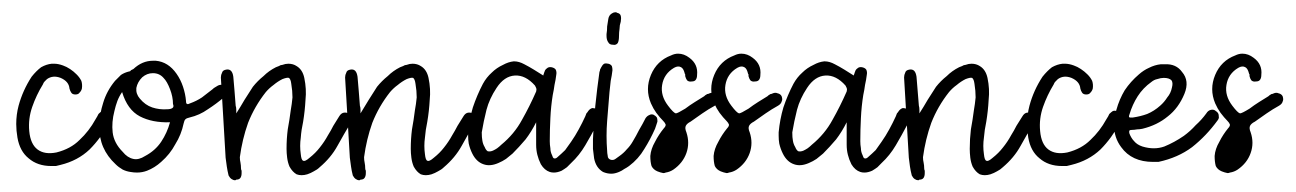

<svg xmlns="http://www.w3.org/2000/svg" viewBox="-20 -279 2139 317"><path d="M8.8 -51.8Q6.8 -63.5 6.8 -74.2Q6.8 -89.8 10.7 -104.5Q17.6 -129.9 32.2 -152.3Q36.1 -157.2 40 -161.1Q43.9 -165 47.9 -168Q56.6 -172.9 65.4 -173.8Q67.4 -173.8 69.3 -173.8Q76.2 -173.8 84 -170.9Q89.8 -168.9 95.7 -165Q101.6 -161.1 106.4 -156.2Q111.3 -151.4 114.3 -145.5Q116.2 -139.6 115.2 -132.8Q114.3 -128.9 111.3 -126Q109.4 -123 104.5 -123Q99.6 -123 97.7 -126Q95.7 -128.9 94.7 -132.8Q93.8 -144.5 80.1 -150.4Q67.4 -155.3 57.6 -148.4Q55.7 -146.5 53.7 -144.5Q51.8 -142.6 50.8 -139.6Q40 -122.1 33.2 -102.5Q26.4 -83 28.3 -62.5Q30.3 -41 42 -32.2Q53.7 -23.4 73.2 -27.3Q96.7 -33.2 111.3 -47.9Q127 -62.5 137.7 -82Q139.6 -85 140.6 -86.9Q141.6 -88.9 142.6 -90.8Q145.5 -93.8 148.4 -95.7Q151.4 -96.7 155.3 -95.7Q159.2 -93.8 161.1 -90.8Q162.1 -87.9 162.1 -85Q162.1 -84 162.1 -84Q161.1 -82 161.1 -80.1Q161.1 -78.1 160.2 -76.2Q146.5 -50.8 127.9 -32.2Q108.4 -13.7 80.1 -6.8Q76.2 -5.9 72.3 -4.9Q67.4 -4.9 64.5 -4.9Q42 -4.9 27.3 -17.6Q12.7 -29.3 8.8 -51.8Z M169.9 -145.5Q174.8 -150.4 179.7 -155.3Q185.5 -159.2 193.4 -161.1Q195.3 -161.1 196.3 -163.1Q198.2 -164.1 200.2 -165Q214.8 -178.7 232.4 -178.7Q235.4 -178.7 237.3 -178.7Q257.8 -176.8 271.5 -157.2Q278.3 -147.5 282.2 -135.7Q286.1 -124 287.1 -112.3Q287.1 -107.4 289.1 -107.4Q290 -106.4 293.9 -108.4Q304.7 -112.3 313.5 -118.2Q322.3 -125 331.1 -131.8Q333 -133.8 335 -134.8Q337.9 -136.7 339.8 -137.7Q343.8 -139.6 346.7 -138.7Q350.6 -137.7 352.5 -134.8Q354.5 -132.8 355.5 -128.9Q355.5 -126 353.5 -123Q352.5 -122.1 351.6 -120.1Q350.6 -119.1 349.6 -118.2Q336.9 -107.4 323.2 -98.6Q309.6 -88.9 293 -85Q288.1 -84 286.1 -82Q284.2 -80.1 283.2 -75.2Q279.3 -56.6 269.5 -41Q260.7 -24.4 246.1 -11.7Q235.4 -2 222.7 2.9Q214.8 5.9 206.1 5.9Q201.2 5.9 195.3 4.9Q188.5 3.9 182.6 1Q175.8 -2.9 170.9 -7.8Q157.2 -20.5 150.4 -36.1Q143.6 -51.8 143.6 -72.3Q144.5 -90.8 150.4 -109.4Q156.2 -128.9 169.9 -145.5ZM181.6 -127Q176.8 -120.1 173.8 -112.3Q170.9 -104.5 168.9 -95.7Q164.1 -77.1 166 -60.5Q168 -43 182.6 -28.3Q190.4 -18.6 200.2 -16.6Q209 -14.6 219.7 -21.5Q236.3 -30.3 246.1 -44.9Q255.9 -59.6 260.7 -77.1Q231.4 -76.2 210.9 -86.9Q190.4 -97.7 181.6 -127ZM250 -150.4Q243.2 -158.2 232.4 -158.2Q222.7 -158.2 214.8 -151.4Q207 -143.6 205.1 -133.8Q204.1 -124 210.9 -116.2Q219.7 -105.5 231.4 -101.6Q243.2 -97.7 255.9 -98.6Q261.7 -98.6 264.6 -100.6Q267.6 -102.5 265.6 -107.4Q265.6 -119.1 260.7 -131.8Q255.9 -144.5 250 -150.4Z M397.5 -135.7Q405.3 -145.5 415 -153.3Q423.8 -162.1 435.5 -168Q437.5 -168.9 440.4 -169.9Q443.4 -171.9 446.3 -171.9Q451.2 -173.8 456.1 -173.8Q463.9 -173.8 469.7 -169.9Q479.5 -164.1 482.4 -150.4Q486.3 -131.8 484.4 -114.3Q483.4 -95.7 480.5 -78.1Q477.5 -64.5 476.6 -51.8Q474.6 -38.1 476.6 -24.4Q477.5 -14.6 480.5 -13.7Q483.4 -11.7 491.2 -18.6Q501 -26.4 507.8 -35.2Q515.6 -44.9 521.5 -55.7Q526.4 -63.5 530.3 -71.3Q535.2 -79.1 540 -86.9Q543 -91.8 546.9 -92.8Q550.8 -93.8 555.7 -91.8Q559.6 -89.8 560.5 -85Q561.5 -84 561.5 -82Q560.5 -80.1 559.6 -77.1Q547.9 -57.6 537.1 -38.1Q526.4 -18.6 507.8 -2.9Q503.9 1 498 3.9Q493.2 6.8 487.3 8.8Q477.5 11.7 469.7 8.8Q462.9 4.9 458 -3.9Q455.1 -10.7 454.1 -18.6Q453.1 -26.4 453.1 -33.2Q453.1 -49.8 455.1 -65.4Q458 -81.1 460 -96.7Q461.9 -107.4 462.9 -118.2Q462.9 -128.9 460.9 -140.6Q460 -148.4 457 -150.4Q454.1 -151.4 446.3 -148.4Q438.5 -144.5 431.6 -138.7Q424.8 -133.8 418.9 -127Q400.4 -103.5 389.6 -76.2Q379.9 -48.8 376 -19.5Q376 -14.6 377 -10.7Q377.9 -5.9 377.9 -1Q377.9 1 378.9 2.9Q378.9 4.9 378.9 6.8Q378.9 11.7 377 14.6Q375 17.6 370.1 17.6Q369.1 18.6 368.2 18.6Q365.2 18.6 362.3 16.6Q359.4 14.6 357.4 10.7Q355.5 2.9 354.5 -3.9Q353.5 -11.7 352.5 -18.6Q350.6 -51.8 348.6 -85Q346.7 -117.2 344.7 -150.4Q344.7 -151.4 344.7 -151.4Q344.7 -155.3 346.7 -159.2Q347.7 -163.1 353.5 -164.1Q358.4 -165 361.3 -162.1Q364.3 -159.2 365.2 -152.3Q366.2 -140.6 367.2 -128.9Q368.2 -117.2 369.1 -104.5Q370.1 -101.6 370.1 -97.7Q370.1 -94.7 370.1 -91.8Q377 -102.5 383.8 -114.3Q390.6 -125 397.5 -135.7Z M602.5 -135.7Q610.4 -145.5 620.1 -153.3Q628.9 -162.1 640.6 -168Q642.6 -168.9 645.5 -169.9Q648.4 -171.9 651.4 -171.9Q656.2 -173.8 661.1 -173.8Q668.9 -173.8 674.8 -169.9Q684.6 -164.1 687.5 -150.4Q691.4 -131.8 689.5 -114.3Q688.5 -95.7 685.5 -78.1Q682.6 -64.5 681.6 -51.8Q679.7 -38.1 681.6 -24.4Q682.6 -14.6 685.5 -13.7Q688.5 -11.7 696.3 -18.6Q706.1 -26.4 712.9 -35.2Q720.7 -44.9 726.6 -55.7Q731.4 -63.5 735.4 -71.3Q740.2 -79.1 745.1 -86.9Q748 -91.8 752 -92.8Q755.9 -93.8 760.7 -91.8Q764.6 -89.8 765.6 -85Q766.6 -84 766.6 -82Q765.6 -80.1 764.6 -77.1Q752.9 -57.6 742.2 -38.1Q731.4 -18.6 712.9 -2.9Q709 1 703.1 3.9Q698.2 6.8 692.4 8.8Q682.6 11.7 674.8 8.8Q668 4.9 663.1 -3.9Q660.2 -10.7 659.2 -18.6Q658.2 -26.4 658.2 -33.2Q658.2 -49.8 660.2 -65.4Q663.1 -81.1 665 -96.7Q667 -107.4 668 -118.2Q668 -128.9 666 -140.6Q665 -148.4 662.1 -150.4Q659.2 -151.4 651.4 -148.4Q643.6 -144.5 636.7 -138.7Q629.9 -133.8 624 -127Q605.5 -103.5 594.7 -76.2Q585 -48.8 581.1 -19.5Q581.1 -14.6 582 -10.7Q583 -5.9 583 -1Q583 1 584 2.9Q584 4.9 584 6.8Q584 11.7 582 14.6Q580.1 17.6 575.2 17.6Q574.2 18.6 573.2 18.6Q570.3 18.6 567.4 16.6Q564.5 14.6 562.5 10.7Q560.5 2.9 559.6 -3.9Q558.6 -11.7 557.6 -18.6Q555.7 -51.8 553.7 -85Q551.8 -117.2 549.8 -150.4Q549.8 -151.4 549.8 -151.4Q549.8 -155.3 551.8 -159.2Q552.7 -163.1 558.6 -164.1Q563.5 -165 566.4 -162.1Q569.3 -159.2 570.3 -152.3Q571.3 -140.6 572.3 -128.9Q573.2 -117.2 574.2 -104.5Q575.2 -101.6 575.2 -97.7Q575.2 -94.7 575.2 -91.8Q582 -102.5 588.9 -114.3Q595.7 -125 602.5 -135.7Z M826.2 -25.4Q820.3 -20.5 815.4 -16.6Q809.6 -12.7 802.7 -9.8Q789.1 -3.9 778.3 -7.8Q766.6 -11.7 759.8 -25.4Q755.9 -33.2 753.9 -42Q752.9 -47.9 752.9 -54.7Q752.9 -57.6 752.9 -60.5Q754.9 -82 760.7 -101.6Q767.6 -122.1 777.3 -140.6Q783.2 -151.4 792 -159.2Q799.8 -167 810.5 -171.9Q819.3 -176.8 828.1 -177.7Q828.1 -177.7 829.1 -177.7Q836.9 -177.7 845.7 -172.9Q853.5 -168.9 861.3 -164.1Q869.1 -159.2 877 -154.3Q877 -155.3 877.9 -157.2Q877.9 -158.2 878.9 -160.2Q879.9 -164.1 882.8 -166Q885.7 -168.9 890.6 -168Q895.5 -167 897.5 -164.1Q899.4 -160.2 898.4 -155.3Q897.5 -147.5 895.5 -138.7Q894.5 -130.9 892.6 -122.1Q889.6 -103.5 888.7 -84Q887.7 -64.5 887.7 -45.9Q887.7 -40 888.7 -34.2Q888.7 -28.3 891.6 -22.5Q892.6 -18.6 894.5 -17.6Q897.5 -16.6 900.4 -19.5Q907.2 -25.4 913.1 -31.2Q918 -38.1 922.9 -44.9Q929.7 -54.7 935.5 -65.4Q941.4 -76.2 946.3 -86.9Q947.3 -89.8 948.2 -91.8Q950.2 -93.8 951.2 -95.7Q954.1 -99.6 958 -100.6Q961.9 -100.6 965.8 -98.6Q969.7 -96.7 970.7 -92.8Q970.7 -91.8 971.7 -89.8Q971.7 -87.9 970.7 -85.9Q969.7 -82 967.8 -79.1Q965.8 -75.2 964.8 -72.3Q956.1 -55.7 946.3 -39.1Q936.5 -22.5 922.9 -9.8Q918.9 -5.9 916 -2.9Q912.1 0 907.2 2.9Q900.4 5.9 894.5 5.9Q890.6 5.9 887.7 4.9Q878.9 2 873 -7.8Q869.1 -15.6 867.2 -23.4Q865.2 -31.2 865.2 -40Q865.2 -44.9 865.2 -48.8Q865.2 -53.7 865.2 -57.6Q865.2 -61.5 865.2 -66.4Q865.2 -71.3 865.2 -77.1Q857.4 -61.5 847.7 -48.8Q836.9 -36.1 826.2 -25.4ZM780.3 -36.1Q782.2 -31.2 785.2 -29.3Q789.1 -28.3 793.9 -30.3Q797.9 -32.2 800.8 -34.2Q804.7 -37.1 807.6 -40Q829.1 -57.6 841.8 -81.1Q854.5 -103.5 865.2 -127.9Q866.2 -130.9 865.2 -133.8Q864.3 -135.7 863.3 -137.7Q847.7 -155.3 830.1 -154.3Q812.5 -153.3 799.8 -133.8Q788.1 -116.2 783.2 -97.7Q778.3 -78.1 775.4 -60.5Q775.4 -51.8 776.4 -46.9Q777.3 -41 780.3 -36.1Z M969.7 -160.2Q970.7 -162.1 970.7 -164.1Q971.7 -166 972.7 -168Q974.6 -171.9 977.5 -173.8Q980.5 -174.8 984.4 -173.8Q988.3 -172.9 990.2 -169.9Q991.2 -167 991.2 -163.1Q990.2 -154.3 988.3 -145.5Q987.3 -136.7 986.3 -127Q984.4 -103.5 982.4 -79.1Q980.5 -54.7 982.4 -30.3Q982.4 -26.4 983.4 -21.5Q983.4 -17.6 987.3 -15.6Q992.2 -13.7 996.1 -16.6Q999 -18.6 1002.9 -21.5Q1009.8 -26.4 1014.6 -32.2Q1020.5 -38.1 1024.4 -44.9Q1030.3 -54.7 1035.2 -64.5Q1041 -74.2 1045.9 -84Q1048.8 -87.9 1051.8 -88.9Q1054.7 -90.8 1058.6 -89.8Q1062.5 -87.9 1064.5 -85Q1065.4 -83 1065.4 -80.1Q1065.4 -79.1 1065.4 -78.1Q1064.5 -75.2 1063.5 -72.3Q1062.5 -69.3 1061.5 -66.4Q1053.7 -48.8 1043.9 -33.2Q1034.2 -16.6 1018.6 -4.9Q1014.6 -2 1010.7 0Q1006.8 2.9 1002 4.9Q995.1 7.8 989.3 7.8Q982.4 7.8 975.6 4.9Q963.9 -2 960.9 -17.6Q960 -25.4 959 -33.2Q959 -41 959 -48.8Q960 -77.1 962.9 -104.5Q965.8 -132.8 969.7 -160.2ZM984.4 -248Q985.4 -253.9 990.2 -256.8Q993.2 -258.8 996.1 -258.8Q998 -258.8 999 -257.8Q1003.9 -256.8 1004.9 -252.9Q1005.9 -249 1004.9 -243.2Q1002.9 -237.3 1002.9 -231.4Q1002 -225.6 1002 -219.7Q1002 -211.9 1000 -208Q997.1 -204.1 992.2 -205.1Q986.3 -205.1 984.4 -209Q981.4 -212.9 981.4 -219.7Q981.4 -220.7 981.4 -220.7Q981.4 -221.7 981.4 -222.7Q981.4 -222.7 981.4 -222.7Q981.4 -222.7 981.4 -222.7Q982.4 -228.5 982.4 -235.4Q983.4 -241.2 984.4 -248Z M1076.2 -67.4Q1079.1 -70.3 1079.1 -73.2Q1078.1 -76.2 1075.2 -79.1Q1069.3 -85 1063.5 -92.8Q1058.6 -99.6 1054.7 -108.4Q1049.8 -120.1 1049.8 -131.8Q1049.8 -143.6 1054.7 -155.3Q1064.5 -178.7 1087.9 -187.5Q1093.8 -190.4 1099.6 -190.4Q1109.4 -190.4 1118.2 -183.6Q1132.8 -172.9 1130.9 -155.3Q1130.9 -150.4 1128.9 -147.5Q1127 -144.5 1122.1 -144.5Q1117.2 -143.6 1114.3 -146.5Q1112.3 -149.4 1111.3 -153.3Q1111.3 -155.3 1111.3 -156.2Q1110.4 -157.2 1110.4 -158.2Q1108.4 -166 1104.5 -168Q1099.6 -170.9 1092.8 -167Q1076.2 -157.2 1073.2 -138.7Q1070.3 -121.1 1083 -104.5Q1091.8 -92.8 1095.7 -91.8Q1098.6 -91.8 1111.3 -99.6Q1119.1 -105.5 1127 -110.4Q1134.8 -115.2 1142.6 -120.1Q1144.5 -122.1 1146.5 -123Q1147.5 -124 1149.4 -124Q1155.3 -127 1159.2 -125Q1164.1 -124 1166 -120.1Q1167 -117.2 1167 -115.2Q1167 -113.3 1166 -111.3Q1165 -107.4 1160.2 -104.5Q1149.4 -98.6 1139.6 -91.8Q1129.9 -85 1120.1 -78.1Q1114.3 -75.2 1112.3 -71.3Q1110.4 -67.4 1113.3 -60.5Q1119.1 -43 1113.3 -26.4Q1107.4 -9.8 1091.8 1Q1085.9 4.9 1079.1 5.9Q1077.1 6.8 1075.2 6.8Q1070.3 5.9 1065.4 3.9Q1058.6 1 1055.7 -4.9Q1053.7 -11.7 1053.7 -21.5Q1054.7 -33.2 1061.5 -44.9Q1067.4 -56.6 1076.2 -67.4ZM1076.2 -17.6Q1077.1 -27.3 1082 -35.2Q1085.9 -43 1090.8 -50.8Q1095.7 -42 1090.8 -31.2Q1085.9 -19.5 1076.2 -17.6Z M1180.7 -67.4Q1183.6 -70.3 1183.6 -73.2Q1182.6 -76.2 1179.7 -79.1Q1173.8 -85 1168 -92.8Q1163.1 -99.6 1159.2 -108.4Q1154.3 -120.1 1154.3 -131.8Q1154.3 -143.6 1159.2 -155.3Q1168.9 -178.7 1192.4 -187.5Q1198.2 -190.4 1204.1 -190.4Q1213.9 -190.4 1222.7 -183.6Q1237.3 -172.9 1235.4 -155.3Q1235.4 -150.4 1233.4 -147.5Q1231.4 -144.5 1226.6 -144.5Q1221.7 -143.6 1218.8 -146.5Q1216.8 -149.4 1215.8 -153.3Q1215.8 -155.3 1215.8 -156.2Q1214.8 -157.2 1214.8 -158.2Q1212.9 -166 1209 -168Q1204.1 -170.9 1197.3 -167Q1180.7 -157.2 1177.7 -138.7Q1174.8 -121.1 1187.5 -104.5Q1196.3 -92.8 1200.2 -91.8Q1203.1 -91.8 1215.8 -99.6Q1223.6 -105.5 1231.4 -110.4Q1239.3 -115.2 1247.1 -120.1Q1249 -122.1 1251 -123Q1252 -124 1253.9 -124Q1259.8 -127 1263.7 -125Q1268.6 -124 1270.5 -120.1Q1271.5 -117.2 1271.5 -115.2Q1271.5 -113.3 1270.5 -111.3Q1269.5 -107.4 1264.6 -104.5Q1253.9 -98.6 1244.1 -91.8Q1234.4 -85 1224.6 -78.1Q1218.8 -75.2 1216.8 -71.3Q1214.8 -67.4 1217.8 -60.5Q1223.6 -43 1217.8 -26.4Q1211.9 -9.8 1196.3 1Q1190.4 4.9 1183.6 5.9Q1181.6 6.8 1179.7 6.8Q1174.8 5.9 1169.9 3.9Q1163.1 1 1160.2 -4.9Q1158.2 -11.7 1158.2 -21.5Q1159.2 -33.2 1166 -44.9Q1171.9 -56.6 1180.7 -67.4ZM1180.7 -17.6Q1181.6 -27.3 1186.5 -35.2Q1190.4 -43 1195.3 -50.8Q1200.2 -42 1195.3 -31.2Q1190.4 -19.5 1180.7 -17.6Z M1338.9 -25.4Q1333 -20.5 1328.1 -16.6Q1322.3 -12.7 1315.4 -9.8Q1301.8 -3.9 1291 -7.8Q1279.3 -11.7 1272.5 -25.4Q1268.6 -33.2 1266.6 -42Q1265.6 -47.9 1265.6 -54.7Q1265.6 -57.6 1265.6 -60.5Q1267.6 -82 1273.4 -101.6Q1280.3 -122.1 1290 -140.6Q1295.9 -151.4 1304.7 -159.2Q1312.5 -167 1323.2 -171.9Q1332 -176.8 1340.8 -177.7Q1340.8 -177.7 1341.8 -177.7Q1349.6 -177.7 1358.4 -172.9Q1366.2 -168.9 1374 -164.1Q1381.8 -159.2 1389.6 -154.3Q1389.6 -155.3 1390.6 -157.2Q1390.6 -158.2 1391.6 -160.2Q1392.6 -164.1 1395.5 -166Q1398.4 -168.9 1403.3 -168Q1408.2 -167 1410.2 -164.1Q1412.1 -160.2 1411.1 -155.3Q1410.2 -147.5 1408.2 -138.7Q1407.2 -130.9 1405.3 -122.1Q1402.3 -103.5 1401.4 -84Q1400.4 -64.5 1400.4 -45.9Q1400.4 -40 1401.4 -34.2Q1401.4 -28.3 1404.3 -22.5Q1405.3 -18.6 1407.2 -17.6Q1410.2 -16.6 1413.1 -19.5Q1419.9 -25.4 1425.8 -31.2Q1430.7 -38.1 1435.5 -44.9Q1442.4 -54.7 1448.2 -65.4Q1454.1 -76.2 1459 -86.9Q1460 -89.8 1460.9 -91.8Q1462.9 -93.8 1463.9 -95.7Q1466.8 -99.6 1470.7 -100.6Q1474.6 -100.6 1478.5 -98.6Q1482.4 -96.7 1483.4 -92.8Q1483.4 -91.8 1484.4 -89.8Q1484.4 -87.9 1483.4 -85.9Q1482.4 -82 1480.5 -79.1Q1478.5 -75.2 1477.5 -72.3Q1468.8 -55.7 1459 -39.1Q1449.2 -22.5 1435.5 -9.8Q1431.6 -5.9 1428.7 -2.9Q1424.8 0 1419.9 2.9Q1413.1 5.9 1407.2 5.9Q1403.3 5.9 1400.4 4.9Q1391.6 2 1385.7 -7.8Q1381.8 -15.6 1379.9 -23.4Q1377.9 -31.2 1377.9 -40Q1377.9 -44.9 1377.9 -48.8Q1377.9 -53.7 1377.9 -57.6Q1377.9 -61.5 1377.9 -66.4Q1377.9 -71.3 1377.9 -77.1Q1370.1 -61.5 1360.4 -48.8Q1349.6 -36.1 1338.9 -25.4ZM1293 -36.1Q1294.9 -31.2 1297.9 -29.3Q1301.8 -28.3 1306.6 -30.3Q1310.5 -32.2 1313.5 -34.2Q1317.4 -37.1 1320.3 -40Q1341.8 -57.6 1354.5 -81.1Q1367.2 -103.5 1377.9 -127.9Q1378.9 -130.9 1377.9 -133.8Q1377 -135.7 1376 -137.7Q1360.4 -155.3 1342.8 -154.3Q1325.2 -153.3 1312.5 -133.8Q1300.8 -116.2 1295.9 -97.7Q1291 -78.1 1288.1 -60.5Q1288.1 -51.8 1289.1 -46.9Q1290 -41 1293 -36.1Z M1525.4 -135.7Q1533.2 -145.5 1543 -153.3Q1551.8 -162.1 1563.5 -168Q1565.4 -168.9 1568.4 -169.9Q1571.3 -171.9 1574.2 -171.9Q1579.1 -173.8 1584 -173.8Q1591.8 -173.8 1597.7 -169.9Q1607.4 -164.1 1610.4 -150.4Q1614.3 -131.8 1612.3 -114.3Q1611.3 -95.7 1608.4 -78.1Q1605.5 -64.5 1604.5 -51.8Q1602.5 -38.1 1604.5 -24.4Q1605.5 -14.6 1608.4 -13.7Q1611.3 -11.7 1619.1 -18.6Q1628.9 -26.4 1635.7 -35.2Q1643.6 -44.9 1649.4 -55.7Q1654.3 -63.5 1658.2 -71.3Q1663.1 -79.1 1668 -86.9Q1670.9 -91.8 1674.8 -92.8Q1678.7 -93.8 1683.6 -91.8Q1687.5 -89.8 1688.5 -85Q1689.5 -84 1689.5 -82Q1688.5 -80.1 1687.5 -77.1Q1675.8 -57.6 1665 -38.1Q1654.3 -18.6 1635.7 -2.9Q1631.8 1 1626 3.9Q1621.1 6.8 1615.2 8.8Q1605.5 11.7 1597.7 8.8Q1590.8 4.9 1585.9 -3.9Q1583 -10.7 1582 -18.6Q1581.1 -26.4 1581.1 -33.2Q1581.1 -49.8 1583 -65.4Q1585.9 -81.1 1587.9 -96.7Q1589.8 -107.4 1590.8 -118.2Q1590.8 -128.9 1588.9 -140.6Q1587.9 -148.4 1585 -150.4Q1582 -151.4 1574.2 -148.4Q1566.4 -144.5 1559.6 -138.7Q1552.7 -133.8 1546.9 -127Q1528.3 -103.5 1517.6 -76.2Q1507.8 -48.8 1503.9 -19.5Q1503.9 -14.6 1504.9 -10.7Q1505.9 -5.9 1505.9 -1Q1505.9 1 1506.8 2.9Q1506.8 4.9 1506.8 6.8Q1506.8 11.7 1504.9 14.6Q1502.9 17.6 1498 17.6Q1497.1 18.6 1496.1 18.6Q1493.2 18.6 1490.2 16.6Q1487.3 14.6 1485.4 10.7Q1483.4 2.9 1482.4 -3.9Q1481.4 -11.7 1480.5 -18.6Q1478.5 -51.8 1476.6 -85Q1474.6 -117.2 1472.7 -150.4Q1472.7 -151.4 1472.7 -151.4Q1472.7 -155.3 1474.6 -159.2Q1475.6 -163.1 1481.4 -164.1Q1486.3 -165 1489.3 -162.1Q1492.2 -159.2 1493.2 -152.3Q1494.1 -140.6 1495.1 -128.9Q1496.1 -117.2 1497.1 -104.5Q1498 -101.6 1498 -97.7Q1498 -94.7 1498 -91.8Q1504.9 -102.5 1511.7 -114.3Q1518.6 -125 1525.4 -135.7Z M1677.7 -51.8Q1675.8 -63.5 1675.8 -74.2Q1675.8 -89.8 1679.7 -104.5Q1686.5 -129.9 1701.2 -152.3Q1705.1 -157.2 1709 -161.1Q1712.9 -165 1716.8 -168Q1725.6 -172.9 1734.4 -173.8Q1736.3 -173.8 1738.3 -173.8Q1745.1 -173.8 1752.9 -170.9Q1758.8 -168.9 1764.6 -165Q1770.5 -161.1 1775.4 -156.2Q1780.3 -151.4 1783.2 -145.5Q1785.2 -139.6 1784.2 -132.8Q1783.2 -128.9 1780.3 -126Q1778.3 -123 1773.4 -123Q1768.6 -123 1766.6 -126Q1764.6 -128.9 1763.7 -132.8Q1762.7 -144.5 1749 -150.4Q1736.3 -155.3 1726.6 -148.4Q1724.6 -146.5 1722.7 -144.5Q1720.7 -142.6 1719.7 -139.6Q1709 -122.1 1702.1 -102.5Q1695.3 -83 1697.3 -62.5Q1699.2 -41 1710.9 -32.2Q1722.7 -23.4 1742.2 -27.3Q1765.6 -33.2 1780.3 -47.9Q1795.9 -62.5 1806.6 -82Q1808.6 -85 1809.6 -86.9Q1810.5 -88.9 1811.5 -90.8Q1814.5 -93.8 1817.4 -95.7Q1820.3 -96.7 1824.2 -95.7Q1828.1 -93.8 1830.1 -90.8Q1831.1 -87.9 1831.1 -85Q1831.1 -84 1831.1 -84Q1830.1 -82 1830.1 -80.1Q1830.1 -78.1 1829.1 -76.2Q1815.4 -50.8 1796.9 -32.2Q1777.3 -13.7 1749 -6.8Q1745.1 -5.9 1741.2 -4.9Q1736.3 -4.9 1733.4 -4.9Q1710.9 -4.9 1696.3 -17.6Q1681.6 -29.3 1677.7 -51.8Z M1823.2 -97.7Q1828.1 -115.2 1836.9 -129.9Q1846.7 -144.5 1860.4 -156.2Q1868.2 -163.1 1877 -167Q1886.7 -171.9 1896.5 -172.9Q1900.4 -172.9 1903.3 -172.9Q1921.9 -173.8 1931.6 -160.2Q1944.3 -145.5 1935.5 -124Q1925.8 -100.6 1908.2 -86.9Q1890.6 -72.3 1866.2 -66.4Q1861.3 -65.4 1857.4 -65.4Q1852.5 -64.5 1848.6 -64.5Q1845.7 -64.5 1844.7 -63.5Q1843.8 -61.5 1844.7 -58.6Q1847.7 -50.8 1852.5 -45.9Q1857.4 -40 1866.2 -37.1Q1885.7 -31.2 1902.3 -37.1Q1918.9 -43.9 1934.6 -54.7Q1945.3 -62.5 1954.1 -72.3Q1963.9 -81.1 1971.7 -91.8Q1974.6 -96.7 1979.5 -97.7Q1984.4 -98.6 1987.3 -95.7Q1992.2 -92.8 1992.2 -87.9Q1992.2 -87.9 1992.2 -86.9Q1993.2 -84 1990.2 -80.1Q1971.7 -54.7 1948.2 -36.1Q1924.8 -18.6 1892.6 -11.7Q1891.6 -11.7 1890.6 -11.7Q1889.6 -11.7 1888.7 -11.7Q1888.7 -11.7 1887.7 -11.7Q1886.7 -11.7 1886.7 -11.7Q1885.7 -11.7 1883.8 -11.7Q1848.6 -11.7 1831.1 -36.1Q1819.3 -51.8 1819.3 -72.3Q1819.3 -84 1823.2 -97.7ZM1880.9 -143.6Q1867.2 -133.8 1858.4 -120.1Q1849.6 -106.4 1844.7 -89.8Q1842.8 -85 1845.7 -85Q1848.6 -85 1850.6 -85Q1863.3 -86.9 1874 -90.8Q1885.7 -95.7 1895.5 -104.5Q1902.3 -110.4 1907.2 -118.2Q1913.1 -125 1915 -134.8Q1917 -142.6 1914.1 -146.5Q1910.2 -150.4 1901.4 -150.4Q1896.5 -150.4 1890.6 -148.4Q1885.7 -147.5 1880.9 -143.6Z M2007.8 -67.4Q2010.7 -70.3 2010.7 -73.2Q2009.8 -76.2 2006.8 -79.1Q2001 -85 1995.1 -92.8Q1990.2 -99.6 1986.3 -108.4Q1981.4 -120.1 1981.4 -131.8Q1981.4 -143.6 1986.3 -155.3Q1996.1 -178.7 2019.5 -187.5Q2025.4 -190.4 2031.2 -190.4Q2041 -190.4 2049.8 -183.6Q2064.5 -172.9 2062.5 -155.3Q2062.5 -150.4 2060.5 -147.5Q2058.6 -144.5 2053.7 -144.5Q2048.8 -143.6 2045.9 -146.5Q2043.9 -149.4 2043 -153.3Q2043 -155.3 2043 -156.2Q2042 -157.2 2042 -158.2Q2040 -166 2036.1 -168Q2031.2 -170.9 2024.4 -167Q2007.8 -157.2 2004.9 -138.7Q2002 -121.1 2014.6 -104.5Q2023.4 -92.8 2027.3 -91.8Q2030.3 -91.8 2043 -99.6Q2050.8 -105.5 2058.6 -110.4Q2066.4 -115.2 2074.2 -120.1Q2076.2 -122.1 2078.1 -123Q2079.1 -124 2081.1 -124Q2086.9 -127 2090.8 -125Q2095.7 -124 2097.7 -120.1Q2098.6 -117.2 2098.6 -115.2Q2098.6 -113.3 2097.7 -111.3Q2096.7 -107.4 2091.8 -104.5Q2081.1 -98.6 2071.3 -91.8Q2061.5 -85 2051.8 -78.1Q2045.9 -75.2 2043.9 -71.3Q2042 -67.4 2044.9 -60.5Q2050.8 -43 2044.9 -26.4Q2039.1 -9.8 2023.4 1Q2017.6 4.9 2010.7 5.9Q2008.8 6.8 2006.8 6.8Q2002 5.9 1997.1 3.9Q1990.2 1 1987.3 -4.9Q1985.4 -11.7 1985.4 -21.5Q1986.3 -33.2 1993.2 -44.9Q1999 -56.6 2007.8 -67.4ZM2007.8 -17.6Q2008.8 -27.3 2013.7 -35.2Q2017.6 -43 2022.5 -50.8Q2027.3 -42 2022.5 -31.2Q2017.6 -19.5 2007.8 -17.6Z"/></svg>

Font: Chain Script-Pehr4
Style: Regular
Weight: 400
Designer: Pehr
Version: Version 1.0